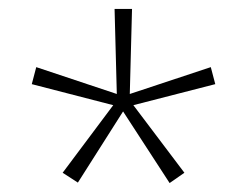

<svg xmlns="http://www.w3.org/2000/svg" viewBox="-20 -886 531 429"><path d="M275 -866 270 -676 451 -736 461 -698 278 -651 392 -500 359 -477 255 -637 154 -478 120 -500 233 -651 51 -698 61 -736 241 -676 236 -866Z"/></svg>

Font: Noto Sans Telugu UI ExtraCondensed ExtraLight
Style: Regular
Weight: 200
Width: 2
Designer: Jelle Bosma - Monotype Design Team
Foundry: Monotype Imaging Inc.
Version: Version 2.005